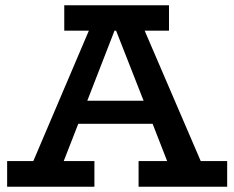

<svg xmlns="http://www.w3.org/2000/svg" viewBox="-20 -706 885 726"><path d="M7 0V-97H106L316 -590H223V-686H619V-590H527L739 -97H839V0H504V-97H612L557 -238H276L221 -97H337V0ZM419 -590H413L310 -325H523Z"/></svg>

Font: BioRhyme ExtraBold SemiBold
Style: Regular
Weight: 600
Version: Version 1.600;gftools[0.9.33]